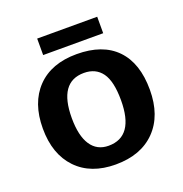

<svg xmlns="http://www.w3.org/2000/svg" viewBox="-123 -779 858 898"><g transform="rotate(-20 305.5 -329.5)"><path d="M571.8 -264.6Q571.8 -136.2 500.5 -63.2Q429.2 9.8 303.2 9.8Q179.7 9.8 109.4 -63.5Q39.1 -136.7 39.1 -264.6Q39.1 -392.1 109.4 -465.1Q179.7 -538.1 306.2 -538.1Q435.5 -538.1 503.7 -467.5Q571.8 -397 571.8 -264.6ZM428.2 -264.6Q428.2 -358.9 397.5 -401.4Q366.7 -443.8 308.1 -443.8Q183.1 -443.8 183.1 -264.6Q183.1 -176.3 213.6 -130.1Q244.1 -84 301.8 -84Q428.2 -84 428.2 -264.6ZM158.2 -669.4H457V-587.4H158.2Z"/></g></svg>

Font: Arimo
Style: Bold
Weight: 700
Designer: Steve Matteson
Foundry: Monotype Imaging Inc.
Version: Version 1.33